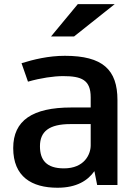

<svg xmlns="http://www.w3.org/2000/svg" viewBox="-20 -668 630 901"><path d="M111.3 -284.8C171.9 -302.2 232.5 -310.8 275.8 -310.8C362.4 -310.8 405.6 -293.5 405.6 -211.3V-163.6H314.7C132.9 -163.6 42 -103 42 26.8C42 161 128.6 213 249.8 213C340.7 213 392.7 178.4 423 135.1L435.9 200H531.2V-198.3C531.2 -341.1 461.9 -406.1 284.4 -406.1C206.5 -406.1 137.2 -388.7 81 -371.4ZM405.6 13.9C405.6 57.1 375.3 122.1 280.1 122.1C197.9 122.1 167.5 83.1 167.5 18.2C167.5 -51.1 210.8 -85.7 310.4 -85.7H405.6ZM219.5 -497H327.7L518.2 -648.5H345Z"/></svg>

Font: PleaseOptimize
Style: Demi-Bold
Weight: 600
Version: Version 001.000